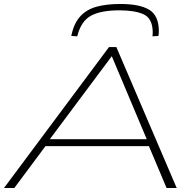

<svg xmlns="http://www.w3.org/2000/svg" viewBox="-51 -947 967 967"><path d="M-31 0 498 -710H535L839 0H788L699 -211H178L21 0ZM200 -246H688L512 -664ZM555 -927Q653 -927 701 -897.5Q749 -868 749 -790Q749 -785 748.5 -778.5Q748 -772 747 -766L717 -764Q718 -772 718 -779Q718 -786 718 -792Q715 -856 671 -875.5Q627 -895 550 -895Q458 -895 407.5 -868Q357 -841 338 -764L308 -766Q321 -830 353.5 -865Q386 -900 436.5 -913.5Q487 -927 555 -927Z"/></svg>

Font: Georama ExtraExtended ExtraLight
Style: Italic
Weight: 200
Width: 8
Italic angle: -9°
Designer: Jean-Baptiste Levee
Foundry: Production Type
Version: Version 1.000